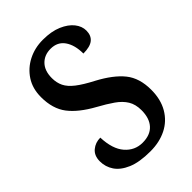

<svg xmlns="http://www.w3.org/2000/svg" viewBox="-219 -812 909 909"><g transform="rotate(-45 236.0 -357.0)"><path d="M233 10Q160 10 115.5 -9Q71 -28 50.5 -58.5Q30 -89 30 -126Q30 -164 54 -184Q78 -204 111 -204Q114 -125 149 -85Q184 -45 236 -45Q287 -45 314 -74.5Q341 -104 341 -158Q341 -197 324.5 -224Q308 -251 276.5 -273Q245 -295 201 -319Q123 -362 85.5 -411Q48 -460 48 -538Q48 -595 75 -636.5Q102 -678 147 -701Q192 -724 246 -724Q303 -724 342.5 -707Q382 -690 402.5 -664Q423 -638 423 -609Q423 -576 402 -559Q381 -542 336 -542Q336 -599 312 -633.5Q288 -668 242 -668Q200 -668 174 -641Q148 -614 148 -565Q148 -534 160 -509.5Q172 -485 201.5 -462Q231 -439 283 -412Q364 -369 403 -320.5Q442 -272 442 -194Q442 -129 415 -83Q388 -37 341 -13.5Q294 10 233 10Z"/></g></svg>

Font: Noto Serif ExtraCondensed SemiBold
Style: Regular
Weight: 600
Width: 2
Designer: Monotype Design Team
Foundry: Monotype Imaging Inc.
Version: Version 2.015; ttfautohint (v1.8.4.7-5d5b)